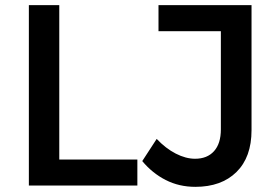

<svg xmlns="http://www.w3.org/2000/svg" viewBox="-20 -720 1073 745"><path d="M92 -700H210V-101H513V0H92ZM956 -215Q956 -110 897.5 -52.5Q839 5 738 5Q675 5 623 -21.5Q571 -48 532 -95L588 -181Q623 -144 662 -124Q701 -104 737 -104Q784 -104 810.5 -133.5Q837 -163 837 -218V-599H595V-700H956Z"/></svg>

Font: Alexandria
Style: Regular
Weight: 400
Designer: Mohamed Gaber
Foundry: Kief Type Foundry
Version: Version 5.100